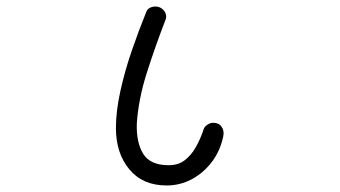

<svg xmlns="http://www.w3.org/2000/svg" viewBox="-20 -478 1040 588"><path d="M490 90Q417 90 376 40.5Q335 -9 335 -86Q335 -137 348.5 -198.5Q362 -260 383.5 -322.5Q405 -385 427 -439Q430 -449 438 -453.5Q446 -458 456 -458Q470 -458 479.5 -448.5Q489 -439 489 -427Q489 -421 486 -415Q454 -332 429 -253Q404 -174 399 -100Q397 -42 418.5 -7Q440 28 497 28Q526 28 546 12.5Q566 -3 579.5 -27Q593 -51 602 -77Q604 -88 613.5 -95Q623 -102 633 -102Q650 -102 658.5 -90Q667 -78 664 -62Q655 -17 629.5 17Q604 51 568 70.5Q532 90 490 90Z"/></svg>

Font: Hachi Maru Pop
Style: Regular
Weight: 400
Designer: Nontynet
Foundry: Nontynet
Version: Version 1.300